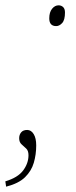

<svg xmlns="http://www.w3.org/2000/svg" viewBox="-70 -561 285 721"><path d="M141 -463Q115 -463 115 -492Q115 -515 125.5 -528Q136 -541 150 -541Q160 -541 167 -534.5Q174 -528 174 -514Q174 -486 163.5 -474.5Q153 -463 141 -463ZM-47 140 -50 120Q-3 106 17 79Q37 52 37 22Q37 5 28.5 -3Q20 -11 11 -19Q2 -27 2 -42Q2 -55 9.5 -64Q17 -73 32 -73Q47 -73 56.5 -57.5Q66 -42 66 -15Q66 19 57 50Q48 81 24 104.5Q0 128 -47 140Z"/></svg>

Font: Noto Serif Tamil Thin
Style: Italic
Weight: 100
Italic angle: -12°
Designer: Indian Type Foundry, Tom Grace, and the Monotype Design Team
Foundry: Monotype Imaging Inc.
Version: Version 2.003; ttfautohint (v1.8.4.7-5d5b)